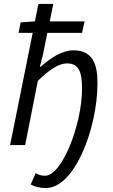

<svg xmlns="http://www.w3.org/2000/svg" viewBox="-20 -732 568 969"><path d="M211 217C359 217 471 -88 472 -309C473 -405 449 -478 352 -478C294 -478 240 -443 185 -395H181L197 -457L219 -566H394L407 -624H231L249 -712H174L156 -624L84 -619L74 -566H145L31 0H107L171 -324C233 -385 280 -412 318 -412C379 -412 394 -367 394 -284C394 -106 294 155 207 155C190 155 175 151 160 142L135 199C153 209 179 217 211 217Z"/></svg>

Font: Source Sans Pro
Style: Italic
Weight: 400
Italic angle: -11°
Designer: Paul D. Hunt
Foundry: Adobe Systems Incorporated
Version: Version 3.006;hotconv 1.0.111;makeotfexe 2.5.65597